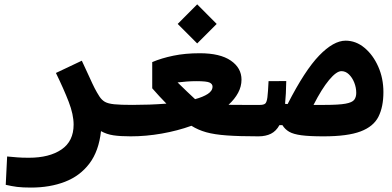

<svg xmlns="http://www.w3.org/2000/svg" viewBox="-20 -620 1798 880"><path d="M442.9 -19Q433.1 72.3 389.9 129.4Q346.7 186.5 277.8 213.1Q209 239.7 122.1 239.7Q83 239.7 58.3 236.6Q33.7 233.4 6.3 227.1L12.7 97.2Q40.5 99.6 60.1 101.3Q79.6 103 112.3 103Q206.1 103 261.7 65.2Q317.4 27.3 317.4 -48.8Q317.4 -95.2 294.9 -153.3Q272.5 -211.4 236.3 -285.6L355 -341.8Q377.4 -294.4 390.6 -264.9Q403.8 -235.4 413.8 -215.8Q423.8 -196.3 435.5 -178.2Q446.3 -161.6 460.7 -153.3Q475.1 -145 503.7 -142.1Q532.2 -139.2 585.9 -139.2Q622.6 -139.2 622.6 -75.7Q622.6 -34.2 610.1 -14.6Q597.7 4.9 580.1 4.9Q531.2 4.9 500 0.2Q468.8 -4.4 442.9 -19Z M578.1 4.9 585.9 -139.2Q624.5 -139.2 664.6 -140.6Q704.6 -142.1 742.7 -145Q710.9 -177.2 677.7 -215.3V-335.4Q720.2 -353.5 774.4 -364.7Q828.6 -376 895.5 -376Q988.8 -376 1037.8 -342.3Q1086.9 -308.6 1086.9 -254.9Q1086.9 -223.6 1071.3 -194.6Q1055.7 -165.5 1027.3 -139.6Q1055.2 -139.2 1091.1 -139.2Q1127 -139.2 1172.9 -139.2Q1211.4 -139.2 1220.9 -120.8Q1230.5 -102.5 1230.5 -67.9Q1230.5 -26.4 1217.5 -10.7Q1204.6 4.9 1165 4.9Q1076.7 4.9 1019.5 0.7Q962.4 -3.4 925 -13.9Q887.7 -24.4 857.4 -43.5Q793.5 -20.5 721.4 -7.8Q649.4 4.9 578.1 4.9ZM874 -165.5Q910.6 -175.3 932.4 -189.5Q954.1 -203.6 954.1 -223.1Q954.1 -234.9 940.9 -241.5Q927.7 -248 879.9 -248Q857.4 -248 835.7 -246.3Q814 -244.6 793.9 -242.2Q820.8 -215.3 836.7 -200.7Q852.5 -186 872.6 -167Q873.5 -166 874 -165.5ZM883.8 -420.9 794.4 -510.3 883.8 -600.1 973.1 -510.3Z M1462.9 4.9Q1398.4 4.9 1361.6 0Q1324.7 -4.9 1305.4 -16.1Q1286.1 -27.3 1274.4 -46.4H1260.7Q1245.6 -19 1221.9 -7.1Q1198.2 4.9 1163.1 4.9L1171.9 -139.2Q1188 -139.2 1195.3 -145Q1202.6 -150.9 1205.6 -173.8Q1208.5 -196.8 1210.9 -248L1292 -248.5Q1291 -186.5 1286.6 -144Q1292.5 -143.6 1298.3 -143.1Q1377 -297.4 1442.9 -365.5Q1508.8 -433.6 1564 -433.6Q1611.3 -433.6 1650.6 -400.9Q1689.9 -368.2 1713.6 -314.7Q1737.3 -261.2 1737.3 -197.8Q1737.3 -130.4 1714.6 -85.2Q1691.9 -40 1632.6 -17.6Q1573.2 4.9 1462.9 4.9ZM1417 -139.2Q1440.4 -139.2 1468.3 -139.2Q1533.2 -139.2 1563.7 -144.8Q1594.2 -150.4 1603.5 -162.6Q1612.8 -174.8 1612.8 -194.3Q1612.8 -218.3 1603.8 -241.2Q1594.7 -264.2 1579.3 -279.1Q1564 -293.9 1544.9 -293.9Q1522 -293.9 1488.3 -253.4Q1454.6 -212.9 1417 -139.2Z"/></svg>

Font: Cascadia Code PL
Style: Bold
Weight: 700
Monospace: yes
Designer: Aaron Bell
Foundry: Saja Typeworks
Version: Version 2404.023; ttfautohint (v1.8.4)